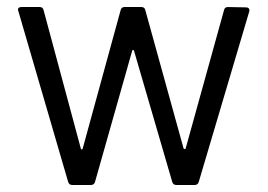

<svg xmlns="http://www.w3.org/2000/svg" viewBox="-20 -526 761 546"><path d="M174 -8 32 -495 31 -498Q31 -506 41 -506H93Q102 -506 104 -497L210 -103Q211 -101 212.5 -101Q214 -101 215 -103L323 -497Q325 -506 334 -506H382Q391 -506 393 -498L502 -104Q503 -102 505 -102Q507 -102 508 -104L617 -497Q619 -506 628 -506L680 -505Q685 -505 687.5 -502Q690 -499 689 -494L545 -8Q542 0 534 0H481Q473 0 470 -8L361 -382Q360 -384 358.5 -384Q357 -384 356 -382L250 -8Q247 0 239 0H185Q177 0 174 -8Z"/></svg>

Font: Amber EN
Style: Regular
Weight: 400
Designer: Jeremy Tribby
Foundry: Tribby Type Co.
Version: Version 1.403 November 24, 2021